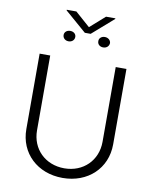

<svg xmlns="http://www.w3.org/2000/svg" viewBox="-108 -1107 958 1198"><g transform="rotate(10 371.5 -508.0)"><path d="M579 -728V-254C579 -136 492 -50 372 -50C251 -50 164 -136 164 -254V-728H97V-250C97 -98 212 11 372 11C531 11 647 -97 647 -250V-728ZM216 -1023 352 -905H389L524 -1023V-1027H465L371 -944L277 -1027H216ZM224 -869C224 -849 240 -835 261 -835C282 -835 298 -849 298 -869C298 -887 283 -901 261 -901C239 -901 224 -887 224 -869ZM444 -869C443 -849 459 -835 480 -835C502 -835 517 -849 518 -869C517 -887 501 -901 480 -901C459 -901 443 -887 444 -869Z"/></g></svg>

Font: Wafeq Light
Style: Regular
Weight: 300
Designer: Rasmus Andersson & Azza Alameddine
Foundry: Google & TypeTogether
Version: Version 3.000;January 28, 2025;FontCreator 15.0.0.3014 64-bi